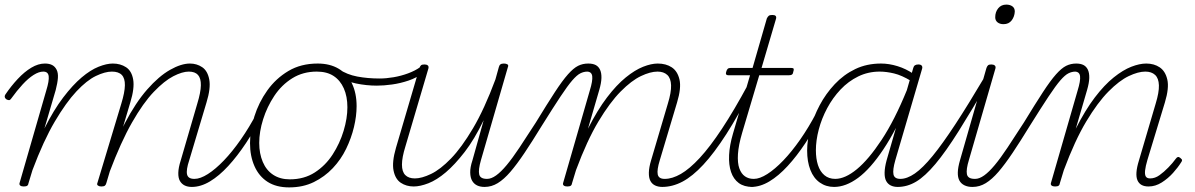

<svg xmlns="http://www.w3.org/2000/svg" viewBox="-20 -795 5191 834"><path d="M83 15Q73 15 68 11Q63 7 65 0L181 -402Q194 -444 191.5 -464Q189 -484 168 -484Q149 -484 126 -469.5Q103 -455 78.5 -428.5Q54 -402 28 -366Q24 -360 19 -360Q14 -360 7 -364Q1 -369 0.5 -374Q0 -379 3 -384Q28 -421 57 -452Q86 -483 116 -501Q146 -519 175 -519Q194 -519 206.5 -512.5Q219 -506 226 -492Q233 -478 231.5 -456.5Q230 -435 222 -404L173 -237Q213 -317 254.5 -371.5Q296 -426 334.5 -458.5Q373 -491 408 -505Q443 -519 470 -519Q503 -519 527.5 -503Q552 -487 558.5 -449.5Q565 -412 546 -350L442 0Q440 8 435.5 11.5Q431 15 420 15Q411 15 405.5 11Q400 7 403 0L507 -345Q522 -394 522.5 -424.5Q523 -455 509 -469.5Q495 -484 466 -484Q436 -484 396.5 -465Q357 -446 312 -398Q267 -350 218 -267Q169 -184 121 -56L104 0Q103 8 98.5 11.5Q94 15 83 15ZM814 17Q795 17 782 10.5Q769 4 761.5 -9Q754 -22 754.5 -44.5Q755 -67 765 -98L837 -345Q852 -394 852.5 -424.5Q853 -455 840 -469.5Q827 -484 800 -484Q772 -484 733 -464Q694 -444 648 -396Q602 -348 553.5 -263Q505 -178 456 -48H441Q476 -171 522.5 -260Q569 -349 619.5 -406.5Q670 -464 718.5 -491.5Q767 -519 805 -519Q835 -519 858.5 -503Q882 -487 889 -449.5Q896 -412 877 -350L802 -99Q788 -57 792.5 -37.5Q797 -18 824 -18Q832 -18 834 -12.5Q836 -7 834 -0.5Q832 6 827 11.5Q822 17 814 17Z M813 17Q804 17 800.5 11.5Q797 6 798.5 -0.5Q800 -7 806.5 -12.5Q813 -18 825 -18Q850 -18 883 -39Q916 -60 952.5 -98Q989 -136 1026 -189Q1063 -242 1096 -305Q1099 -312 1105 -312Q1111 -312 1115.5 -307Q1120 -302 1117 -295Q1086 -230 1048.5 -173.5Q1011 -117 971.5 -74Q932 -31 892 -7Q852 17 813 17Z M1236 19Q1180 19 1142.5 -5Q1105 -29 1085.5 -73Q1066 -117 1066 -173Q1066 -229 1085 -289.5Q1104 -350 1141 -402Q1178 -454 1232.5 -486.5Q1287 -519 1360 -519Q1413 -519 1451 -496.5Q1489 -474 1509 -432Q1529 -390 1529 -334Q1529 -291 1517.5 -243Q1506 -195 1483.5 -148.5Q1461 -102 1425.5 -64.5Q1390 -27 1343 -4Q1296 19 1236 19ZM1239 -16Q1301 -16 1347.5 -46Q1394 -76 1425 -124Q1456 -172 1472.5 -226.5Q1489 -281 1489 -329Q1489 -376 1473.5 -411Q1458 -446 1429 -465Q1400 -484 1356 -484Q1296 -484 1249.5 -455Q1203 -426 1171.5 -378.5Q1140 -331 1123 -277Q1106 -223 1106 -174Q1106 -128 1121.5 -91.5Q1137 -55 1167 -35.5Q1197 -16 1239 -16Z M1617 -423Q1572 -423 1526 -432.5Q1480 -442 1435 -470Q1430 -474 1429.5 -479Q1429 -484 1432.5 -489Q1436 -494 1441.5 -495.5Q1447 -497 1453 -494Q1487 -471 1532 -462.5Q1577 -454 1629 -454Q1657 -454 1689.5 -459.5Q1722 -465 1753 -476.5Q1784 -488 1806 -504Q1812 -510 1817 -509Q1822 -508 1824.5 -502.5Q1827 -497 1825.5 -490Q1824 -483 1817 -478Q1790 -457 1754.5 -445Q1719 -433 1683 -428Q1647 -423 1617 -423Z M1777 15Q1745 15 1721 -1Q1697 -17 1689.5 -54Q1682 -91 1700 -153L1802 -500Q1805 -508 1809 -511.5Q1813 -515 1824 -515Q1833 -515 1838 -511Q1843 -507 1841 -498L1741 -159Q1726 -111 1726 -80Q1726 -49 1740.5 -34.5Q1755 -20 1782 -20Q1812 -20 1852.5 -39.5Q1893 -59 1939 -106.5Q1985 -154 2034.5 -237.5Q2084 -321 2132 -450L2147 -504Q2149 -512 2154 -515.5Q2159 -519 2169 -519Q2178 -519 2184 -515.5Q2190 -512 2186 -503L2069 -99Q2057 -57 2061.5 -37.5Q2066 -18 2095 -18Q2103 -18 2106.5 -12.5Q2110 -7 2108.5 -0.5Q2107 6 2101 11.5Q2095 17 2085 17Q2066 17 2052.5 10.5Q2039 4 2031 -9.5Q2023 -23 2022.5 -45.5Q2022 -68 2032 -98L2081 -273Q2041 -190 1998.5 -135Q1956 -80 1916.5 -46.5Q1877 -13 1841 1Q1805 15 1777 15Z M2085 17Q2076 17 2071.5 11.5Q2067 6 2069 -0.5Q2071 -7 2077.5 -12.5Q2084 -18 2096 -18Q2114 -18 2135 -33Q2156 -48 2181 -78Q2206 -108 2236.5 -154Q2267 -200 2307 -262Q2357 -344 2390 -394.5Q2423 -445 2447 -472Q2471 -499 2491 -509Q2511 -519 2535 -519Q2546 -519 2547.5 -513.5Q2549 -508 2546 -501.5Q2543 -495 2538.5 -489.5Q2534 -484 2532 -484Q2516 -484 2501 -476.5Q2486 -469 2466 -446Q2446 -423 2414.5 -375.5Q2383 -328 2333 -248Q2292 -181 2258.5 -131Q2225 -81 2197 -48.5Q2169 -16 2142 0.5Q2115 17 2085 17Z M2858 17Q2839 17 2825.5 10.5Q2812 4 2805 -9.5Q2798 -23 2798.5 -45.5Q2799 -68 2808 -98L2881 -345Q2896 -394 2895 -424.5Q2894 -455 2878.5 -469.5Q2863 -484 2836 -484Q2805 -484 2764 -464.5Q2723 -445 2676 -397.5Q2629 -350 2579.5 -267.5Q2530 -185 2482 -56L2465 0Q2464 8 2459.5 11.5Q2455 15 2444 15Q2434 15 2429 11Q2424 7 2426 0L2542 -402Q2555 -444 2552.5 -464Q2550 -484 2529 -484Q2521 -484 2516.5 -489.5Q2512 -495 2513.5 -501.5Q2515 -508 2521 -513.5Q2527 -519 2535 -519Q2555 -519 2567.5 -512.5Q2580 -506 2586.5 -492Q2593 -478 2592.5 -456.5Q2592 -435 2583 -404L2534 -236Q2575 -317 2616.5 -371.5Q2658 -426 2698 -458.5Q2738 -491 2773.5 -505Q2809 -519 2837 -519Q2873 -519 2898 -502.5Q2923 -486 2931.5 -449.5Q2940 -413 2921 -350L2846 -99Q2833 -57 2837 -37.5Q2841 -18 2867 -18Q2875 -18 2878.5 -12.5Q2882 -7 2881 -0.5Q2880 6 2874 11.5Q2868 17 2858 17Z M2856 17Q2847 17 2843.5 11.5Q2840 6 2841.5 -0.5Q2843 -7 2849.5 -12.5Q2856 -18 2868 -18Q2900 -18 2937.5 -39.5Q2975 -61 3019.5 -109Q3064 -157 3116.5 -236.5Q3169 -316 3231 -431Q3236 -439 3242.5 -439Q3249 -439 3252 -432.5Q3255 -426 3250 -416Q3188 -295 3135 -212.5Q3082 -130 3035 -79.5Q2988 -29 2944.5 -6Q2901 17 2856 17Z M3249 17Q3212 17 3189 0Q3166 -17 3155.5 -48Q3145 -79 3147 -121.5Q3149 -164 3164 -215L3238 -468H3146Q3136 -468 3134 -472.5Q3132 -477 3135 -485Q3137 -492 3141 -496Q3145 -500 3155 -500H3249L3311 -715Q3315 -723 3319.5 -726.5Q3324 -730 3335 -730Q3345 -730 3349 -726Q3353 -722 3351 -714L3288 -500H3416Q3426 -500 3427.5 -496Q3429 -492 3426 -484Q3425 -475 3420.5 -471.5Q3416 -468 3406 -468H3278L3204 -219Q3188 -165 3185.5 -126Q3183 -87 3191.5 -63.5Q3200 -40 3216 -29Q3232 -18 3253 -18Q3261 -18 3265 -12.5Q3269 -7 3269 -0.5Q3269 6 3264 11.5Q3259 17 3249 17Z M3243 17Q3234 17 3230.5 11.5Q3227 6 3228.5 -0.5Q3230 -7 3236.5 -12.5Q3243 -18 3255 -18Q3280 -18 3313 -39Q3346 -60 3382.5 -98Q3419 -136 3456 -189Q3493 -242 3526 -305Q3529 -312 3535 -312Q3541 -312 3545.5 -307Q3550 -302 3547 -295Q3516 -230 3478.5 -173.5Q3441 -117 3401.5 -74Q3362 -31 3322 -7Q3282 17 3243 17Z M3603 17Q3568 17 3541 -2Q3514 -21 3500 -57Q3486 -93 3486 -141Q3486 -186 3500 -237Q3514 -288 3540.5 -338Q3567 -388 3606 -429.5Q3645 -471 3695 -495Q3745 -519 3807 -519Q3842 -519 3879 -507.5Q3916 -496 3948 -474L3938 -443Q3897 -468 3863.5 -476Q3830 -484 3801 -484Q3751 -484 3708 -463Q3665 -442 3631 -406Q3597 -370 3573 -325Q3549 -280 3536.5 -232.5Q3524 -185 3524 -142Q3524 -106 3533 -78Q3542 -50 3561 -34Q3580 -18 3608 -18Q3651 -18 3702 -60Q3753 -102 3809.5 -187.5Q3866 -273 3919 -403L3930 -362Q3873 -230 3817 -146Q3761 -62 3707.5 -22.5Q3654 17 3603 17ZM3880 17Q3862 17 3849 10.5Q3836 4 3829 -9.5Q3822 -23 3822.5 -45.5Q3823 -68 3831 -98L3947 -500Q3949 -508 3954.5 -511.5Q3960 -515 3969 -515Q3980 -515 3984 -509.5Q3988 -504 3985 -495L3869 -99Q3857 -57 3861 -37.5Q3865 -18 3891 -18Q3899 -18 3902 -12.5Q3905 -7 3904 -0.5Q3903 6 3896.5 11.5Q3890 17 3880 17Z M3879 17Q3870 17 3866.5 11.5Q3863 6 3864.5 -0.5Q3866 -7 3872.5 -12.5Q3879 -18 3891 -18Q3920 -18 3954 -41.5Q3988 -65 4031 -117.5Q4074 -170 4130 -255.5Q4186 -341 4260 -466Q4264 -475 4271 -474.5Q4278 -474 4282 -468Q4286 -462 4281 -454Q4203 -319 4145.5 -227.5Q4088 -136 4043 -82.5Q3998 -29 3959.5 -6Q3921 17 3879 17Z M4203 17Q4184 17 4169.5 10Q4155 3 4147.5 -10.5Q4140 -24 4140.5 -46Q4141 -68 4150 -99L4265 -500Q4268 -508 4272 -511.5Q4276 -515 4286 -515Q4296 -515 4301 -510.5Q4306 -506 4304 -498L4189 -101Q4176 -59 4180 -38.5Q4184 -18 4214 -18Q4223 -18 4226.5 -12.5Q4230 -7 4227.5 -0.5Q4225 6 4219 11.5Q4213 17 4203 17ZM4339 -690Q4323 -690 4313 -698Q4303 -706 4303 -720Q4303 -743 4316 -759Q4329 -775 4351 -775Q4367 -775 4377.5 -767.5Q4388 -760 4388 -745Q4387 -723 4374.5 -706.5Q4362 -690 4339 -690Z M4205 17Q4196 17 4191.5 11.5Q4187 6 4189 -0.5Q4191 -7 4197.5 -12.5Q4204 -18 4216 -18Q4234 -18 4255 -33Q4276 -48 4301 -78Q4326 -108 4356.5 -154Q4387 -200 4427 -262Q4477 -344 4510 -394.5Q4543 -445 4567 -472Q4591 -499 4611 -509Q4631 -519 4655 -519Q4666 -519 4667.5 -513.5Q4669 -508 4666 -501.5Q4663 -495 4658.5 -489.5Q4654 -484 4652 -484Q4636 -484 4621 -476.5Q4606 -469 4586 -446Q4566 -423 4534.5 -375.5Q4503 -328 4453 -248Q4412 -181 4378.5 -131Q4345 -81 4317 -48.5Q4289 -16 4262 0.5Q4235 17 4205 17Z M4563 15Q4553 15 4548 11Q4543 7 4545 0L4661 -402Q4674 -444 4671.5 -464Q4669 -484 4648 -484Q4640 -484 4635.5 -489.5Q4631 -495 4632.5 -501.5Q4634 -508 4640 -513.5Q4646 -519 4654 -519Q4674 -519 4686.5 -512.5Q4699 -506 4705.5 -492Q4712 -478 4711.5 -456.5Q4711 -435 4702 -404L4653 -236Q4694 -317 4735.5 -371.5Q4777 -426 4817.5 -458.5Q4858 -491 4894 -505Q4930 -519 4959 -519Q4993 -519 5017.5 -502.5Q5042 -486 5050.5 -449.5Q5059 -413 5040 -350L4964 -100Q4956 -73 4954 -55Q4952 -37 4957 -28.5Q4962 -20 4976 -20Q4997 -20 5016.5 -34Q5036 -48 5055 -67.5Q5074 -87 5087 -105Q5092 -112 5096.5 -113Q5101 -114 5107 -109Q5115 -103 5114.5 -98.5Q5114 -94 5110 -89Q5097 -68 5075.5 -44Q5054 -20 5026.5 -2.5Q4999 15 4969 15Q4951 15 4939 8.5Q4927 2 4921 -11.5Q4915 -25 4916.5 -46.5Q4918 -68 4927 -97L5000 -345Q5015 -394 5014 -424.5Q5013 -455 4997.5 -469.5Q4982 -484 4955 -484Q4924 -484 4883 -464.5Q4842 -445 4795 -397.5Q4748 -350 4698.5 -267.5Q4649 -185 4601 -56L4584 0Q4583 8 4578.5 11.5Q4574 15 4563 15Z"/></svg>

Font: Playwrite AU QLD Thin
Style: Regular
Weight: 250
Designer: Veronika Burian, José Scaglione
Foundry: TypeTogether
Version: Version 1.002